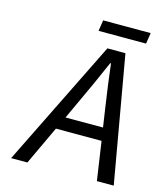

<svg xmlns="http://www.w3.org/2000/svg" viewBox="-117 -880 833 968"><g transform="rotate(15 300.0 -395.5)"><path d="M292 -733.9 300.8 -791H548.8L540 -733.9ZM32.2 0 357.9 -660.2H452.1L567.9 0H480L450.2 -202.1H211.9L117.2 0ZM244.1 -269H439.9L424.8 -370.1Q407.2 -487.3 395 -591.8H391.1Q334.5 -461.9 291 -370.1Z"/></g></svg>

Font: Office Code Pro D Italic
Style: Regular
Weight: 400
Italic angle: -9°
Designer: Nathan Rutzky & Paul D. Hunt
Foundry: Adobe Systems Incorporated
Version: Version 1.004;PS 001.004;hotconv 1.0.70;makeotf.lib2.5.58329